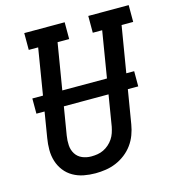

<svg xmlns="http://www.w3.org/2000/svg" viewBox="-110 -827 838 927"><g transform="rotate(-15 309.0 -363.5)"><path d="M254 8Q224 8 195.5 2.5Q167 -3 142.5 -17Q118 -31 101 -53Q84 -75 75.5 -102Q67 -129 67 -158.5Q67 -188 72 -217L143 -651H96V-735H298V-651H240L166 -204Q162 -180 163.5 -156Q165 -132 177 -113Q189 -94 210 -85Q231 -76 255 -76Q255 -76 255.5 -76Q256 -76 256 -76Q271 -76 286.5 -78.5Q302 -81 316.5 -88Q331 -95 343.5 -106Q356 -117 365 -130.5Q374 -144 379 -159Q384 -174 387 -189L463 -651H416V-735H618V-651H560L481 -175Q477 -150 467.5 -124.5Q458 -99 442 -77Q426 -55 404 -38Q382 -21 357 -10.5Q332 0 305.5 4Q279 8 254 8ZM561 -344H52V-420H561Z"/></g></svg>

Font: Iosevka Slab MdExObl
Style: Regular
Weight: 500
Width: 7
Italic angle: -9°
Monospace: yes
Designer: Belleve Invis
Foundry: Belleve Invis
Version: Version 11.1.1; ttfautohint (v1.8.3)